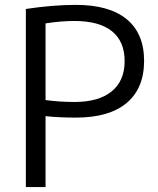

<svg xmlns="http://www.w3.org/2000/svg" viewBox="-20 -760 640 780"><path d="M85 0V-723.6Q196.3 -740.2 288.1 -740.2Q423.8 -740.2 494.6 -682.1Q565.4 -624 565.4 -512.7Q565.4 -401.4 494.6 -341.8Q423.8 -282.2 288.1 -282.2Q222.7 -282.2 165 -288.1V0ZM165 -353.5Q222.7 -345.7 282.2 -345.7Q380.9 -345.7 433.6 -388.7Q486.3 -431.6 486.3 -511.7Q486.3 -591.8 434.6 -633.3Q382.8 -674.8 282.2 -674.8Q226.6 -674.8 165 -665Z"/></svg>

Font: GenEi M Gothic v2 Regular
Style: Regular
Weight: 400
Version: Version 2.0